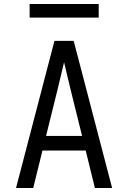

<svg xmlns="http://www.w3.org/2000/svg" viewBox="-20 -939 640 959"><path d="M60 0 252 -735H348L540 0H454L408 -187H192L146 0ZM390 -260 333 -490Q325 -524 316.5 -558.5Q308 -593 300 -628Q292 -593 283.5 -558.5Q275 -524 267 -490L210 -260ZM473 -851H128V-919H473Z"/></svg>

Font: Iosevka Extended
Style: Regular
Weight: 400
Width: 7
Monospace: yes
Designer: Belleve Invis
Foundry: Belleve Invis
Version: Version 32.5.0; ttfautohint (v1.8.4)